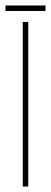

<svg xmlns="http://www.w3.org/2000/svg" viewBox="-23 -680 186 700"><path d="M60 0V-600H80V0ZM-3 -660H143V-640H-3Z"/></svg>

Font: Big Shoulders Stencil Display SC Thin
Style: Regular
Weight: 100
Designer: Patric King
Foundry: XO Type Co
Version: Version 2.001